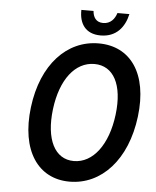

<svg xmlns="http://www.w3.org/2000/svg" viewBox="-57 -868 754 928"><g transform="rotate(5 320.5 -404.0)"><path d="M315 12C469 12 591 -118 617 -330C643 -541 552 -666 398 -666C245 -666 124 -541 98 -330C72 -118 162 12 315 12ZM327 -89C234 -89 187 -183 205 -330C223 -476 293 -565 386 -565C479 -565 527 -476 509 -330C491 -183 420 -89 327 -89ZM403 -705C479 -705 519 -756 533 -820H475C466 -791 446 -766 410 -766C375 -766 361 -791 359 -820H300C298 -756 328 -705 403 -705Z"/></g></svg>

Font: Falling Sky
Style: CondObl
Weight: 400
Designer: Paul D. Hunt
Foundry: Adobe Systems Incorporated
Version: Version 1.02